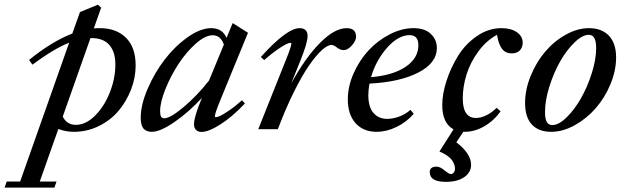

<svg xmlns="http://www.w3.org/2000/svg" viewBox="-142 -560 2704 832"><path d="M178.2 11.2Q143.6 11.2 110.8 -1L30.3 226.6H103L93.8 252.9H-122.1L-112.8 226.6H-54.7L157.7 -375Q92.8 -349.6 -1.5 -279.8L-16.1 -300.3Q83.5 -380.9 171.4 -414.6L204.6 -507.8L282.2 -539.6L296.4 -526.9L264.6 -437Q273.4 -438 290.5 -438Q361.8 -438 403.8 -396.5Q445.8 -355 445.8 -275.9Q445.8 -224.1 426.3 -173.1Q406.7 -122.1 372.8 -81.1Q338.9 -40 287.6 -14.4Q236.3 11.2 178.2 11.2ZM253.4 -395H250L129.9 -54.7Q147.5 -19 187 -19Q230 -19 270.3 -59.3Q310.5 -99.6 334.2 -160.2Q357.9 -220.7 357.9 -280.3Q357.9 -335 332 -365Q306.2 -395 253.4 -395Z M516.1 11.2Q491.2 11.2 479.5 -3.2Q467.8 -17.6 467.8 -49.8Q467.8 -105.5 497.6 -174.8Q527.3 -244.1 571.5 -301.8Q615.7 -359.4 671.1 -398.7Q726.6 -438 773.4 -438Q821.3 -438 839.8 -396L866.2 -460L932.6 -418L814.9 -131.3Q789.1 -68.8 789.1 -56.2Q789.1 -52.2 793 -52.2Q799.3 -52.2 811.5 -57.6Q823.7 -63 849.9 -80.6Q876 -98.1 906.7 -125.5L919.4 -111.8Q865.7 -54.7 814 -21.5Q762.2 11.7 731.4 11.7Q715.8 11.7 707.3 2.9Q698.7 -5.9 698.7 -22Q698.7 -53.7 731.9 -133.3L732.9 -135.7Q676.8 -74.7 614.7 -31.7Q552.7 11.2 516.1 11.2ZM551.8 -78.1Q551.8 -62 555.9 -54.7Q560.1 -47.4 569.8 -47.4Q595.7 -47.4 654.1 -96.4Q712.4 -145.5 763.7 -210.9L828.1 -366.7Q814 -407.2 779.8 -407.2Q747.1 -407.2 705.8 -370.4Q664.6 -333.5 631.1 -282.2Q597.7 -231 574.7 -173.8Q551.8 -116.7 551.8 -78.1Z M977.1 0 1094.2 -293.5Q1120.6 -358.4 1120.6 -370.6Q1120.6 -374.5 1116.2 -374.5Q1110.4 -374.5 1097.2 -368.2Q1084 -361.8 1058.1 -343.8Q1032.2 -325.7 1002.9 -299.8L988.3 -313Q1100.6 -438 1156.7 -438Q1173.3 -438 1182.1 -429.2Q1190.9 -420.4 1190.9 -404.3Q1190.9 -374 1158.7 -294.9L1120.1 -198.7Q1181.2 -310.1 1244.6 -374Q1308.1 -438 1359.9 -438Q1400.9 -438 1400.9 -400.9Q1400.9 -383.3 1382.8 -363Q1364.7 -342.8 1347.2 -342.8Q1332 -342.8 1314 -356.9Q1303.2 -365.2 1294.9 -365.2Q1277.3 -365.2 1252.4 -342.5Q1227.5 -319.8 1197.3 -276.4Q1167 -232.9 1131.3 -161.1Q1095.7 -89.4 1062 0Z M1489.7 11.2Q1432.6 11.2 1398.9 -26.1Q1365.2 -63.5 1365.2 -129.4Q1365.2 -185.1 1390.1 -241.7Q1415 -298.3 1454.8 -341.3Q1494.6 -384.3 1546.6 -411.1Q1598.6 -438 1649.9 -438Q1698.2 -438 1724.6 -413.3Q1751 -388.7 1751 -352.1Q1751 -286.6 1670.2 -245.4Q1589.4 -204.1 1459 -197.8Q1454.1 -169.9 1454.1 -147.9Q1454.1 -96.2 1476.3 -70.6Q1498.5 -44.9 1536.1 -44.9Q1559.6 -44.9 1586.7 -54.4Q1613.8 -64 1636.7 -84L1650.9 -66.9Q1619.6 -30.8 1576.2 -9.8Q1532.7 11.2 1489.7 11.2ZM1632.8 -407.7Q1584 -407.7 1535.6 -353.3Q1487.3 -298.8 1465.8 -225.6Q1560.5 -233.4 1615.7 -270.5Q1670.9 -307.6 1670.9 -364.3Q1670.9 -407.7 1632.8 -407.7Z M1871.1 11.2H1865.7L1835.4 56.6Q1899.4 105.5 1899.4 154.3Q1899.4 187 1869.9 207.5Q1840.3 228 1790 228Q1720.2 228 1720.2 186Q1720.2 162.1 1750 162.1Q1765.1 162.1 1784.2 178.2Q1803.7 194.3 1811.5 194.3Q1818.8 194.3 1824.2 187.7Q1829.6 181.2 1829.6 169.9Q1829.6 164.1 1827.9 157.5Q1826.2 150.9 1820.3 139.9Q1814.5 128.9 1799.6 117.4Q1784.7 106 1762.2 96.7L1823.2 0.5Q1774.4 -26.4 1774.4 -104.5Q1774.4 -152.3 1792.7 -209.2Q1811 -266.1 1842.8 -317.6Q1874.5 -369.1 1924.6 -403.6Q1974.6 -438 2031.2 -438Q2072.3 -438 2097.7 -420.4Q2123 -402.8 2123 -375Q2123 -354.5 2110.6 -341.6Q2098.1 -328.6 2075.2 -328.6Q2049.3 -328.6 2033.9 -347.7Q2018.6 -366.7 2011.7 -409.2Q1964.8 -383.8 1930.2 -336.2Q1895.5 -288.6 1879.4 -236.3Q1863.3 -184.1 1863.3 -133.3Q1863.3 -48.8 1920.9 -48.8Q1940.9 -48.8 1964.8 -60.1Q1988.8 -71.3 2009.8 -92.8L2027.3 -77.6Q1998 -36.6 1956.5 -12.7Q1915 11.2 1871.1 11.2Z M2246.6 11.2Q2191.9 11.2 2162.6 -20.5Q2133.3 -52.2 2133.3 -113.3Q2133.3 -171.9 2157.7 -231.4Q2182.1 -291 2220.5 -336.2Q2258.8 -381.3 2309.6 -409.7Q2360.4 -438 2410.2 -438Q2465.8 -438 2496.8 -405Q2527.8 -372.1 2527.8 -311Q2527.8 -253.9 2503.2 -194.8Q2478.5 -135.7 2439.2 -90.8Q2399.9 -45.9 2348.4 -17.3Q2296.9 11.2 2246.6 11.2ZM2251.5 -18.1Q2279.3 -18.1 2313.2 -51.3Q2347.2 -84.5 2375.2 -133.5Q2403.3 -182.6 2422.4 -242.7Q2441.4 -302.7 2441.4 -352.1Q2441.4 -409.2 2409.7 -409.2Q2381.8 -409.2 2347.7 -376.2Q2313.5 -343.3 2285.6 -294.4Q2257.8 -245.6 2238.8 -185.3Q2219.7 -125 2219.7 -74.2Q2219.7 -44.9 2227.3 -31.5Q2234.9 -18.1 2251.5 -18.1Z"/></svg>

Font: Elstob 14pt Medium
Style: Italic
Weight: 500
Italic angle: -20°
Designer: Peter S. Baker
Version: Version 1.015